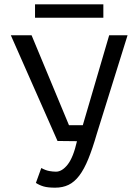

<svg xmlns="http://www.w3.org/2000/svg" viewBox="-20 -863 640 888"><path d="M299 -284H363L485 -700H570L428 -245Q408 -176 388.5 -128Q369 -80 346.5 -50.5Q324 -21 297 -8Q270 5 235 5Q202 5 182.5 -0.5Q163 -6 146 -17L171 -86Q191 -75 208 -72Q225 -69 239 -69Q267 -69 293 -102Q319 -135 336 -210L246 -211L30 -700H126ZM142 -843H458V-781H142Z"/></svg>

Font: PT Mono
Style: Regular
Weight: 400
Monospace: yes
Designer: A.Korolkova, I.Chaeva
Foundry: ParaType Ltd
Version: Version 1.001W OFL